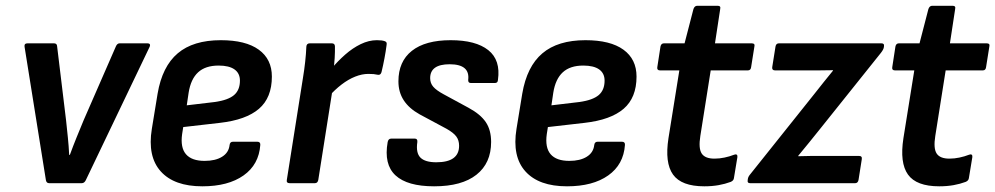

<svg xmlns="http://www.w3.org/2000/svg" viewBox="-20 -644 3499 675"><path d="M152.8 0Q143.4 0 141.4 -10.5L66.3 -479.9Q64.6 -491.7 77.1 -491.7H169.6Q180.4 -491.7 180.8 -481.1L212.3 -220.7Q215.5 -190.7 218.6 -160.6Q221.7 -130.6 223.2 -99.5H225.6Q236.9 -130.6 249 -160.3Q261.1 -190 274.1 -221.4L387.5 -481.1Q389.5 -485.9 392.8 -488.8Q396.2 -491.7 400.6 -491.7H498.8Q504.5 -491.7 506.6 -488.4Q508.6 -485.2 506.3 -479.9L281.6 -10.5Q276.5 0 267.4 0Z M691.3 11Q592.4 11 545.2 -41.4Q498 -93.8 513.8 -190.9L534 -314.4Q550.3 -410.4 604.8 -456.5Q659.2 -502.7 756.3 -502.7Q843.8 -502.7 889.8 -469.3Q935.8 -435.9 935.8 -374.8Q935.8 -300.6 890.4 -261.5Q845 -222.5 753.3 -212.1L624.2 -197.3L620.3 -172.7Q613.6 -125.2 633.8 -101.8Q654 -78.4 699.4 -78.4Q737.4 -78.4 760.7 -92.9Q784.1 -107.3 787.1 -133.9Q788.4 -145.7 798.8 -145.7H884.7Q895.8 -145.7 895.1 -134.6Q890.3 -65.4 836.2 -27.2Q782.2 11 691.3 11ZM636.6 -273.7 735.9 -285.5Q782 -292.1 802.8 -309.7Q823.5 -327.4 823.5 -360.6Q823.5 -386.3 804.5 -399.9Q785.5 -413.5 748.6 -413.5Q702.2 -413.5 676.5 -389.8Q650.8 -366.1 643.2 -318.4Z M998.4 0Q986.3 0 988.3 -11.1L1044.9 -369Q1049.9 -399.1 1052.9 -426.8Q1056 -454.5 1057 -479.9Q1057.7 -491.7 1069.4 -491.7H1146.4Q1157.2 -491.7 1157.5 -481.1Q1157.9 -462.6 1156.6 -439.9Q1155.3 -417.2 1152 -397.2L1152.2 -349L1098.9 -11.1Q1096.5 0 1087.1 0ZM1135 -303.7 1144 -401.2Q1167.3 -428.9 1193.5 -452Q1219.7 -475.1 1248.2 -488.9Q1276.8 -502.7 1305 -502.7Q1323.4 -502.7 1332.4 -499.3Q1337.5 -497.6 1338.8 -494.5Q1340.1 -491.5 1339.1 -485.8Q1336.4 -464.2 1331.6 -438.9Q1326.9 -413.6 1321.2 -390.3Q1317.8 -378.9 1307.7 -381.2Q1301.1 -382.8 1293.6 -383.5Q1286.1 -384.2 1275.1 -384.2Q1252.7 -384.2 1228.6 -374.6Q1204.5 -365 1180.8 -346.8Q1157 -328.6 1135 -303.7Z M1506.2 11Q1411.9 11 1370.4 -27.5Q1328.9 -66.1 1342.9 -144.6Q1345.3 -156.7 1355.3 -156.7H1438.4Q1448.5 -156.7 1447.2 -144.6Q1441.6 -106.5 1458 -90Q1474.4 -73.5 1513.7 -73.5Q1594 -73.5 1594 -131.5Q1594 -150.9 1584.2 -164.1Q1574.5 -177.3 1550 -191.2L1455.3 -242Q1418.1 -262.7 1399.4 -291.4Q1380.7 -320.1 1380.7 -358Q1380.7 -428 1428 -465.3Q1475.3 -502.7 1564.5 -502.7Q1652.8 -502.7 1696.7 -467.7Q1740.5 -432.8 1730.6 -363.2Q1730.3 -352.1 1719.5 -352.1H1635.8Q1625.3 -352.1 1626 -363.2Q1632.8 -418.1 1560.7 -418.1Q1492.3 -418.1 1492.3 -369.3Q1492.3 -351.5 1503.2 -339Q1514 -326.4 1539.8 -312.5L1627.5 -264.9Q1669.3 -242.2 1687.9 -214.6Q1706.6 -186.9 1706.6 -144.8Q1706.6 -70.5 1655.1 -29.8Q1603.7 11 1506.2 11Z M1973.3 11Q1874.4 11 1827.2 -41.4Q1780 -93.8 1795.8 -190.9L1816 -314.4Q1832.3 -410.4 1886.8 -456.5Q1941.2 -502.7 2038.3 -502.7Q2125.8 -502.7 2171.8 -469.3Q2217.8 -435.9 2217.8 -374.8Q2217.8 -300.6 2172.4 -261.5Q2127 -222.5 2035.3 -212.1L1906.2 -197.3L1902.3 -172.7Q1895.6 -125.2 1915.8 -101.8Q1936 -78.4 1981.4 -78.4Q2019.4 -78.4 2042.7 -92.9Q2066.1 -107.3 2069.1 -133.9Q2070.4 -145.7 2080.8 -145.7H2166.7Q2177.8 -145.7 2177.1 -134.6Q2172.3 -65.4 2118.2 -27.2Q2064.2 11 1973.3 11ZM1918.6 -273.7 2017.9 -285.5Q2064 -292.1 2084.8 -309.7Q2105.5 -327.4 2105.5 -360.6Q2105.5 -386.3 2086.5 -399.9Q2067.5 -413.5 2030.6 -413.5Q1984.2 -413.5 1958.5 -389.8Q1932.8 -366.1 1925.2 -318.4Z M2456 11Q2375.7 11 2346.1 -30.3Q2316.6 -71.6 2330.1 -158.3L2368.3 -396.5H2300.6Q2289.1 -396.5 2290.8 -407.6L2302 -480.5Q2304.3 -491.7 2314.4 -491.7H2386.7L2417.9 -612.2Q2421.9 -623.7 2431.4 -623.7H2503.1Q2514.9 -623.7 2511.9 -611.9L2493.6 -491.7H2622.4Q2635.2 -491.7 2632.2 -480.5L2620.6 -407.6Q2619.2 -396.5 2609.2 -396.5H2478.6L2442.1 -166Q2435.1 -122.4 2446.9 -104.3Q2458.7 -86.3 2491.7 -86.3Q2509.5 -86.3 2527.2 -90.1Q2544.9 -93.8 2561 -100.1Q2567 -102.5 2570.1 -100.1Q2573.1 -97.8 2572.4 -91.7L2560.2 -17.8Q2559.2 -9 2549 -4.6Q2529.6 2.7 2506.4 6.9Q2483.2 11 2456 11Z M2617.4 0Q2606.6 0 2608.6 -10.1L2609 -13.9Q2610 -21.9 2615.7 -29L2843.4 -314.3Q2859.5 -335.1 2876.1 -355.6Q2892.7 -376.1 2908.4 -395.5V-397.2Q2885.8 -396.8 2863.5 -396.6Q2841.3 -396.5 2818.7 -396.5H2705Q2693.5 -396.5 2694.8 -407.6L2706.4 -480.5Q2708.4 -491.7 2718.6 -491.7H3078.3Q3089.7 -491.7 3087.7 -481.5L3087.4 -478.4Q3086.4 -470 3076.5 -457.6L2861.5 -188.8Q2843.1 -165.7 2824.6 -143Q2806 -120.3 2786.2 -96.2V-94.8Q2812 -95.8 2833.4 -95.8Q2854.8 -95.8 2879.2 -95.8H3000Q3011.7 -95.8 3009.7 -84.1L2998.2 -11.1Q2995.8 0 2986.4 0Z M3282 11Q3201.7 11 3172.1 -30.3Q3142.6 -71.6 3156.1 -158.3L3194.3 -396.5H3126.6Q3115.1 -396.5 3116.8 -407.6L3128 -480.5Q3130.3 -491.7 3140.4 -491.7H3212.7L3243.9 -612.2Q3247.9 -623.7 3257.4 -623.7H3329.1Q3340.9 -623.7 3337.9 -611.9L3319.6 -491.7H3448.4Q3461.2 -491.7 3458.2 -480.5L3446.6 -407.6Q3445.2 -396.5 3435.2 -396.5H3304.6L3268.1 -166Q3261.1 -122.4 3272.9 -104.3Q3284.7 -86.3 3317.7 -86.3Q3335.5 -86.3 3353.2 -90.1Q3370.9 -93.8 3387 -100.1Q3393 -102.5 3396.1 -100.1Q3399.1 -97.8 3398.4 -91.7L3386.2 -17.8Q3385.2 -9 3375 -4.6Q3355.6 2.7 3332.4 6.9Q3309.2 11 3282 11Z"/></svg>

Font: Sofia Sans Semi Condensed
Style: Italic
Weight: 400
Italic angle: -9°
Designer: Botio Nikoltchev, Ani Petrova
Foundry: lettersoup
Version: Version 4.101